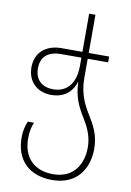

<svg xmlns="http://www.w3.org/2000/svg" viewBox="-107 -824 775 1139"><g transform="rotate(10 281.0 -255.0)"><path d="M289 250C440 250 504 143 504 23C504 -61 470 -118 434 -176C402 -229 373 -288 373 -381V-495H496V-530H373V-760H335V-530H207C124 -530 53 -483 53 -388C53 -298 116 -246 196 -246C267 -246 320 -282 340 -349H342C344 -261 373 -205 403 -155C435 -103 465 -50 465 23C465 120 416 215 289 215C176 215 107 148 107 31C107 -8 114 -41 125 -66H88C77 -41 68 -11 68 33C68 170 152 250 289 250ZM201 -281C139 -281 92 -316 92 -388C92 -455 131 -495 214 -495H335V-446C335 -349 293 -281 201 -281Z"/></g></svg>

Font: Noto Sans Georgian ExtraLight
Style: Regular
Weight: 200
Designer: Monotype Design Team, Akaki Razmadze
Foundry: Google LLC
Version: Version 2.005